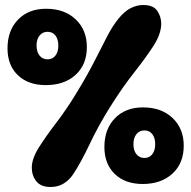

<svg xmlns="http://www.w3.org/2000/svg" viewBox="-20 -733 764 767"><path d="M163 -393Q93 -393 51.5 -432.5Q10 -472 10 -540Q10 -611 52 -654.5Q94 -698 164 -698Q238 -698 282.5 -655.5Q327 -613 327 -545Q327 -475 282 -434Q237 -393 163 -393ZM170 -496Q190 -496 201.5 -511Q213 -526 213 -551Q213 -576 201.5 -591Q190 -606 170 -606Q150 -606 138 -591Q126 -576 126 -551Q126 -526 138 -511Q150 -496 170 -496ZM550 2Q480 2 438.5 -38Q397 -78 397 -146Q397 -217 439 -260.5Q481 -304 551 -304Q625 -304 669.5 -261.5Q714 -219 714 -151Q714 -81 669 -39.5Q624 2 550 2ZM557 -102Q577 -102 588.5 -117Q600 -132 600 -157Q600 -182 588.5 -197Q577 -212 557 -212Q537 -212 525 -197Q513 -182 513 -157Q513 -132 525 -117Q537 -102 557 -102ZM182 14Q143 14 125 -9Q107 -32 107 -63Q107 -99 135 -143.5Q163 -188 204 -241.5Q245 -295 284 -359Q328 -431 357 -488Q386 -545 408 -587.5Q430 -630 453 -658Q477 -688 502 -700.5Q527 -713 552 -713Q592 -713 608 -690Q624 -667 624 -638Q624 -598 593.5 -550.5Q563 -503 516 -443.5Q469 -384 420 -306Q373 -231 338 -157Q303 -83 271 -35Q257 -14 234.5 0Q212 14 182 14Z"/></svg>

Font: DynaPuff
Style: Bold
Weight: 700
Designer: Toshi Omagari, Jennifer Daniel
Foundry: Google Fonts
Version: Version 2.000